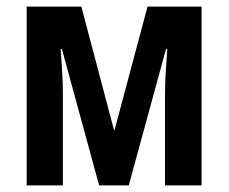

<svg xmlns="http://www.w3.org/2000/svg" viewBox="-20 -563 694 583"><path d="M592 -543V0H481V-275Q481 -305 483 -340.5Q485 -376 488 -414H484L371 0H281L168 -414H164Q167 -378 169 -342Q171 -306 171 -275V0H61V-543H227L327 -165L428 -543Z"/></svg>

Font: Noto Sans Disp Cond SemBd
Style: Regular
Weight: 600
Width: 3
Designer: Monotype Design Team
Foundry: Monotype Imaging Inc.
Version: Version 2.000;GOOG;noto-source:20170915:90ef993387c0; ttfaut